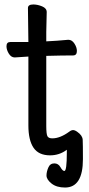

<svg xmlns="http://www.w3.org/2000/svg" viewBox="-20 -671 400 859"><path d="M271 168Q233 168 210.5 150Q188 132 188 114Q188 98 196 79Q204 60 223 60Q241 60 250.5 77Q260 94 268 94Q279 94 279 12V-1Q246 24 204 24Q153 24 130 -10Q107 -44 107 -110V-418L46 -414Q30 -414 19.5 -431Q9 -448 9 -464Q9 -483 26 -483H107L105 -635Q105 -651 129 -651Q148 -651 168.5 -642.5Q189 -634 189 -617L187 -528V-486Q233 -488 285 -493H286Q302 -493 313 -476Q324 -459 324 -443Q324 -423 307 -423Q259 -423 187 -421V-108Q187 -70 192.5 -61Q198 -52 214 -52Q249 -52 290 -82Q299 -89 307 -89Q315 -89 326 -81Q349 -65 350 -45.5Q351 -26 351 41Q351 168 271 168Z"/></svg>

Font: LXGW WenKai Medium
Style: Regular
Weight: 500
Designer: LXGW / Fontworks Inc.
Foundry: LXGW / Fontworks Inc.
Version: Version 1.501; October 10, 2024